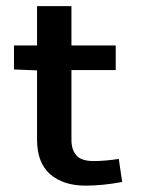

<svg xmlns="http://www.w3.org/2000/svg" viewBox="-20 -582 478 610"><path d="M207 -562.5V-437.5H347.7V-359.4H207V-136.7Q207 -106.4 222.7 -88.4Q238.3 -70.3 277.3 -70.3Q313.5 -70.3 357.4 -77.1L368.2 -3.9Q306.6 7.8 252 7.8Q181.6 7.8 139.6 -28.3Q97.7 -64.5 97.7 -138.7V-358.4L24.4 -361.3V-437.5H97.7V-562.5Z"/></svg>

Font: Sudo Variable
Style: Regular
Weight: 400
Monospace: yes
Designer: Jens Kutilek
Foundry: Jens Kutilek
Version: Version 0.040